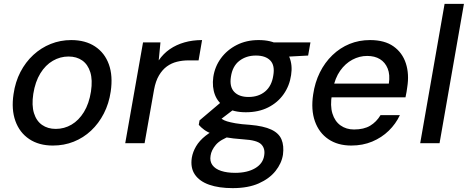

<svg xmlns="http://www.w3.org/2000/svg" viewBox="-20 -740 2417 992"><path d="M253 12Q181 12 131 -21.5Q81 -55 59.5 -115Q38 -175 50 -254Q59 -317 85.5 -368Q112 -419 152 -456Q192 -493 242 -513Q292 -533 348 -533Q421 -533 471 -500Q521 -467 542.5 -407.5Q564 -348 552 -267Q543 -205 516.5 -153.5Q490 -102 450.5 -65Q411 -28 361 -8Q311 12 253 12ZM268 -74Q312 -74 349.5 -96Q387 -118 413.5 -161Q440 -204 450 -267Q459 -327 446.5 -367Q434 -407 405 -427.5Q376 -448 334 -448Q291 -448 253 -426Q215 -404 188.5 -361Q162 -318 152 -255Q143 -196 155.5 -155.5Q168 -115 197.5 -94.5Q227 -74 268 -74Z M627 0 719 -521H809L800 -428Q824 -463 857.5 -486Q891 -509 933 -521Q975 -533 1024 -533L1006 -428H953Q923 -428 894.5 -421Q866 -414 842.5 -397Q819 -380 801.5 -350.5Q784 -321 776 -277L727 0Z M1182 232Q1111 232 1061 214.5Q1011 197 987 162Q963 127 971 75Q976 45 993 16Q1010 -13 1042 -38.5Q1074 -64 1122 -83L1175 -39Q1118 -19 1095 8.5Q1072 36 1068 64Q1063 93 1077.5 113Q1092 133 1122.5 143Q1153 153 1195 153Q1258 153 1298.5 129Q1339 105 1345 63Q1351 27 1329.5 5.5Q1308 -16 1238 -20Q1182 -24 1143 -31Q1104 -38 1078 -47.5Q1052 -57 1035 -69.5Q1018 -82 1007 -95L1011 -118L1129 -218L1209 -191L1078 -91L1107 -140Q1117 -132 1127 -125Q1137 -118 1153 -113Q1169 -108 1197 -103Q1225 -98 1272 -95Q1342 -89 1381.5 -70.5Q1421 -52 1434.5 -19.5Q1448 13 1442 59Q1435 104 1403.5 143.5Q1372 183 1317 207.5Q1262 232 1182 232ZM1250 -160Q1188 -160 1147.5 -184Q1107 -208 1091 -249Q1075 -290 1082 -342Q1090 -396 1121.5 -439Q1153 -482 1203 -507.5Q1253 -533 1316 -533Q1380 -533 1419.5 -509Q1459 -485 1475.5 -444Q1492 -403 1484 -352Q1476 -297 1445.5 -253.5Q1415 -210 1365.5 -185Q1316 -160 1250 -160ZM1264 -239Q1316 -239 1350 -267.5Q1384 -296 1392 -350Q1401 -402 1376.5 -427.5Q1352 -453 1302 -453Q1252 -453 1216.5 -425.5Q1181 -398 1173 -343Q1165 -292 1190 -265.5Q1215 -239 1264 -239ZM1387 -443 1377 -521H1584L1572 -453Z M1795 12Q1725 12 1676.5 -21Q1628 -54 1607 -113.5Q1586 -173 1598 -252Q1607 -314 1632.5 -365.5Q1658 -417 1697.5 -455Q1737 -493 1786 -513Q1835 -533 1892 -533Q1967 -533 2013 -500.5Q2059 -468 2077 -412.5Q2095 -357 2084 -289Q2083 -278 2080.5 -265Q2078 -252 2075 -237H1668L1680 -308H1989Q1996 -354 1983 -386Q1970 -418 1943 -434.5Q1916 -451 1877 -451Q1837 -451 1800.5 -431.5Q1764 -412 1737.5 -374.5Q1711 -337 1700 -280L1695 -252Q1685 -194 1697.5 -153.5Q1710 -113 1739.5 -92Q1769 -71 1809 -71Q1860 -71 1892.5 -90.5Q1925 -110 1946 -145H2046Q2025 -100 1988.5 -64.5Q1952 -29 1903 -8.5Q1854 12 1795 12Z M2151 0 2277 -720H2377L2251 0Z"/></svg>

Font: DM Sans 10pt Medium
Style: Italic
Weight: 500
Italic angle: -10°
Version: Version 4.004;gftools[0.9.30]